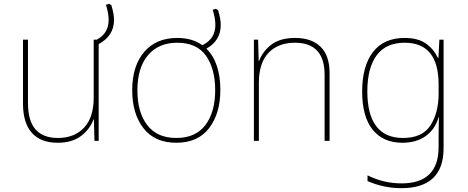

<svg xmlns="http://www.w3.org/2000/svg" viewBox="-20 -735 2440 1002"><path d="M495 -505V0H473L470 -112H468Q449 -60 402.5 -25Q356 10 281 10Q192 10 146 -42Q100 -94 100 -194V-528H126V-198Q126 -104 165.5 -59.5Q205 -15 282 -15Q368 -15 418.5 -68.5Q469 -122 469 -226V-528H485Q547 -561 547 -631Q547 -665 533 -710L549 -715L561 -708Q575 -664 575 -631Q575 -548 495 -505Z M1130 -267Q1130 -143 1071.5 -66.5Q1013 10 900 10Q788 10 729 -65.5Q670 -141 670 -264Q670 -391 732.5 -464Q795 -537 905 -537Q984 -537 1036 -499Q1104 -532 1104 -605Q1104 -639 1090 -684L1106 -689L1118 -682Q1132 -638 1132 -605Q1132 -523 1057 -481Q1094 -445 1112 -390Q1130 -335 1130 -267ZM1103 -265Q1103 -376 1055 -444Q1007 -512 905 -512Q807 -512 752 -446.5Q697 -381 697 -263Q697 -149 748.5 -82Q800 -15 900 -15Q1001 -15 1052 -82.5Q1103 -150 1103 -265Z M1305 -528H1327L1330 -417H1332Q1352 -469 1397.5 -503Q1443 -537 1520 -537Q1606 -537 1653 -491Q1700 -445 1700 -354V0H1674V-345Q1674 -512 1519 -512Q1432 -512 1381.5 -459.5Q1331 -407 1331 -302V0H1305Z M1898 210V180Q1982 222 2076 222Q2269 222 2269 32V-17Q2269 -84 2271 -123H2269Q2250 -59 2201 -24.5Q2152 10 2080 10Q1980 10 1925 -58Q1870 -126 1870 -257Q1870 -390 1926.5 -463.5Q1983 -537 2092 -537Q2160 -537 2201 -509Q2242 -481 2266 -432H2268L2273 -528H2295V38Q2295 247 2074 247Q1983 247 1898 210ZM2269 -246V-294Q2269 -512 2092 -512Q1994 -512 1945.5 -446Q1897 -380 1897 -258Q1897 -138 1943.5 -76.5Q1990 -15 2083 -15Q2185 -15 2227 -81.5Q2269 -148 2269 -246Z"/></svg>

Font: Noto Sans Mono UI Thin
Style: Regular
Weight: 250
Monospace: yes
Designer: Monotype Design team
Foundry: Monotype Imaging Inc.
Version: Version 1.000